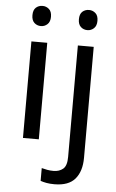

<svg xmlns="http://www.w3.org/2000/svg" viewBox="-63 -779 643 1062"><g transform="rotate(5 258.0 -248.5)"><path d="M130 -737Q150 -737 165.5 -723.5Q181 -710 181 -681Q181 -653 165.5 -639Q150 -625 130 -625Q108 -625 93 -639Q78 -653 78 -681Q78 -710 93 -723.5Q108 -737 130 -737ZM173 -536V0H85V-536ZM336 -681Q336 -710 351 -723.5Q366 -737 388 -737Q408 -737 423.5 -723.5Q439 -710 439 -681Q439 -653 423.5 -639Q408 -625 388 -625Q366 -625 351 -639Q336 -653 336 -681ZM280 240Q255 240 236 236.5Q217 233 203 228V157Q218 161 234 164Q250 167 269 167Q301 167 322 149.5Q343 132 343 83V-536H431V80Q431 155 395 197.5Q359 240 280 240Z"/></g></svg>

Font: Noto Sans
Style: Regular
Weight: 400
Designer: Monotype Design Team
Foundry: Monotype Imaging Inc.
Version: Version 2.007